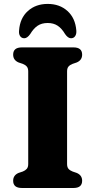

<svg xmlns="http://www.w3.org/2000/svg" viewBox="-20 -936 474 956"><path d="M314 -119.5Q314 -103.5 321.2 -95.2Q328.5 -87 341.5 -82L362 -75Q389 -63.5 389 -36Q389 0 346 0H89Q45.5 0 45.5 -36Q45.5 -63.5 72.5 -75L93.5 -82Q106 -87 113.2 -95.2Q120.5 -103.5 120.5 -119.5V-580.5Q120.5 -596.5 113.2 -604.8Q106 -613 93.5 -618L72.5 -625Q45.5 -636.5 45.5 -664Q45.5 -700 89 -700H346Q389 -700 389 -664Q389 -636.5 362 -625L341.5 -618Q328.5 -613 321.2 -604.8Q314 -596.5 314 -580.5ZM217.5 -821.5Q187.5 -821.5 167.2 -807.8Q147 -794 130.5 -766.5Q115.5 -745.5 101 -745.5Q87.5 -745.5 80.2 -756.2Q73 -767 75 -784.5Q79.5 -846 118.8 -881.2Q158 -916.5 217.5 -916.5Q277 -916.5 316 -881.2Q355 -846 360 -784.5Q361.5 -767 354.2 -756.2Q347 -745.5 333.5 -745.5Q318.5 -745.5 304 -766.5Q287.5 -794.5 267 -808Q246.5 -821.5 217.5 -821.5Z"/></svg>

Font: Fraunces 9pt Soft
Style: Bold
Weight: 700
Version: Version 1.000;[b76b70a41]